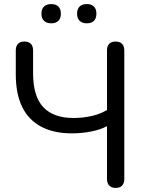

<svg xmlns="http://www.w3.org/2000/svg" viewBox="-20 -916 716 943"><path d="M548 7Q527.5 7 516.5 -4.8Q505.5 -16.5 505.5 -37V-296.5Q475 -279.5 427.8 -270.2Q380.5 -261 333.5 -261Q244.5 -261 182.8 -293.5Q121 -326 89.2 -390.2Q57.5 -454.5 57.5 -550.5V-668Q57.5 -689.5 68.5 -700.8Q79.5 -712 100 -712Q120.5 -712 131.5 -700.8Q142.5 -689.5 142.5 -668V-556.5Q142.5 -443 192.5 -389.8Q242.5 -336.5 340.5 -336.5Q384.5 -336.5 426.8 -345.5Q469 -354.5 505.5 -375.5V-668Q505.5 -689.5 516.5 -700.8Q527.5 -712 548 -712Q568.5 -712 579.5 -700.8Q590.5 -689.5 590.5 -668V-37Q590.5 -16.5 580 -4.8Q569.5 7 548 7ZM406.5 -801.5Q383.5 -801.5 371 -813.8Q358.5 -826 358.5 -848.9Q358.5 -871.7 371 -883.9Q383.5 -896 406.4 -896Q429.2 -896 441.4 -883.9Q453.5 -871.7 453.5 -848.9Q453.5 -826 441.4 -813.8Q429.3 -801.5 406.5 -801.5ZM231.5 -801.5Q208.9 -801.5 196.2 -813.8Q183.5 -826 183.5 -848.9Q183.5 -871.7 196.2 -883.9Q208.9 -896 231.5 -896Q254.5 -896 266.8 -883.9Q279 -871.7 279 -848.9Q279 -826 266.8 -813.8Q254.5 -801.5 231.5 -801.5Z"/></svg>

Font: Nunito ExtraLight
Style: Regular
Weight: 200
Designer: Vernon Adams
Foundry: Vernon Adams
Version: Version 3.602;April 4, 2023;FontCreator 14.0.0.2856 64-bit